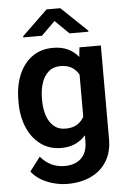

<svg xmlns="http://www.w3.org/2000/svg" viewBox="-62 -795 694 1047"><g transform="rotate(-5 284.5 -271.0)"><path d="M37.1 -257.8V-268.1Q37.1 -348.6 62.7 -409.4Q88.4 -470.2 136 -504.2Q183.6 -538.1 249.5 -538.1Q296.9 -538.1 331.1 -521.7Q365.2 -505.4 388.7 -476.1L394 -528.3H511.2V-16.1Q511.2 55.7 480 105.7Q448.7 155.8 393.3 181.9Q337.9 208 264.2 208Q232.4 208 195.6 199.2Q158.7 190.4 124.8 171.6Q90.8 152.8 68.4 123L126.5 46.9Q179.2 109.4 257.8 109.4Q315.9 109.4 348.9 77.4Q381.8 45.4 381.8 -14.6V-47.9Q357.9 -20.5 325 -5.4Q292 9.8 248.5 9.8Q183.6 9.8 136 -25.1Q88.4 -60.1 62.7 -120.6Q37.1 -181.2 37.1 -257.8ZM166 -268.1V-257.8Q166 -212.4 178.2 -175Q190.4 -137.7 215.8 -115.5Q241.2 -93.3 280.8 -93.3Q318.4 -93.3 343 -108.4Q367.7 -123.5 381.8 -149.4V-379.9Q367.7 -405.8 343.3 -420.7Q318.8 -435.5 281.7 -435.5Q242.2 -435.5 216.6 -413.1Q190.9 -390.6 178.5 -352.8Q166 -314.9 166 -268.1ZM308.6 -750 450.2 -614.7V-608.9H346.7L271 -683.1L195.8 -608.9H93.8V-615.7L233.4 -750Z"/></g></svg>

Font: Vazirmatn UI SemiBold
Style: Regular
Weight: 600
Designer: Saber Rastikerdar
Foundry: Saber Rastikerdar
Version: Version 33.003